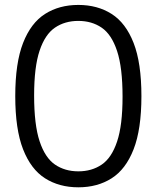

<svg xmlns="http://www.w3.org/2000/svg" viewBox="-20 -770 652 799"><path d="M306 9.5Q226.5 9.5 167.5 -28Q108.5 -65.5 76 -148.8Q43.5 -232 43.5 -370Q43.5 -508 76 -591.2Q108.5 -674.5 167.5 -712Q226.5 -749.5 306 -749.5Q385.5 -749.5 444.5 -712Q503.5 -674.5 536 -591.2Q568.5 -508 568.5 -370Q568.5 -232 536 -148.8Q503.5 -65.5 444.5 -28Q385.5 9.5 306 9.5ZM306 -57Q362 -57 403.2 -85Q444.5 -113 467.2 -180.8Q490 -248.5 490 -367.5Q490 -489 467.2 -557.8Q444.5 -626.5 403.2 -654.8Q362 -683 306 -683Q250 -683 208.8 -655Q167.5 -627 144.8 -559.2Q122 -491.5 122 -372.5Q122 -251 144.8 -182.2Q167.5 -113.5 208.8 -85.2Q250 -57 306 -57Z"/></svg>

Font: Encode Sans Cnd
Style: Regular
Weight: 400
Width: 3
Designer: Multiple Designers
Foundry: Impallari Type
Version: Version 3.002; ttfautohint (v1.8.3) -l 8 -r 50 -G 200 -x 14 